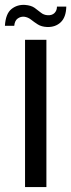

<svg xmlns="http://www.w3.org/2000/svg" viewBox="-52 -762 290 782"><path d="M50 0V-600H137V0ZM-32 -657Q-29 -706 -5.5 -725Q18 -744 50 -742Q75 -740 89 -730Q103 -720 114.5 -710.5Q126 -701 142 -700Q160 -699 170 -709Q180 -719 180 -735H218Q217 -692 195.5 -671.5Q174 -651 140 -652Q117 -653 102 -662.5Q87 -672 74.5 -682Q62 -692 46 -694Q32 -695 20 -686.5Q8 -678 6 -657Z"/></svg>

Font: Big Shoulders Display SemiBold
Style: Regular
Weight: 600
Designer: Patric King
Foundry: XO Type Co
Version: Version 1.000; ttfautohint (v1.8.2)